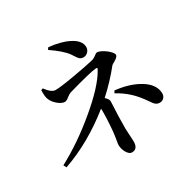

<svg xmlns="http://www.w3.org/2000/svg" viewBox="-180 -988 1229 1220"><g transform="rotate(-30 434.0 -377.5)"><path d="M451 45C480 45 494 26 494 -12C494 -18 493 -30 492 -49C490 -76 489 -95 489 -107C489 -172 491 -228 494 -277C495 -290 495 -299 495 -304C495 -316 487 -328 472 -341C527 -391 576 -443 618 -496C621 -500 629 -505 641 -511C662 -523 672 -534 672 -543C672 -567 606 -617 575 -617C570 -617 563 -614 555 -607C544 -598 532 -592 521 -589C485 -580 436 -571 373 -560C300 -547 251 -541 228 -541C208 -541 186 -558 162 -591L148 -586C147 -555 149 -532 155 -518C168 -483 213 -446 241 -446C250 -446 260 -451 272 -461C283 -470 294 -477 303 -480C418 -513 489 -530 516 -532C528 -533 530 -530 523 -518C488 -455 421 -383 321 -300C227 -221 130 -155 31 -102L42 -81C171 -126 297 -197 418 -294C419 -289 419 -280 419 -267C419 -216 413 -128 408 -100C407 -91 405 -80 403 -68C400 -55 399 -44 399 -37C399 -20 404 -2 413 15C424 35 436 45 451 45ZM762 -140C786 -140 804 -159 804 -183C804 -227 779 -265 729 -296C682 -325 623 -344 550 -352L541 -336C575 -318 605 -296 632 -271C657 -248 682 -218 707 -181C718 -164 727 -153 735 -148C742 -143 751 -140 762 -140ZM485 -632C512 -632 533 -655 533 -680C533 -713 511 -741 466 -763C429 -782 381 -794 323 -800L313 -786C366 -750 404 -717 425 -688C426 -686 428 -683 431 -679C442 -661 451 -649 456 -644C464 -636 474 -632 485 -632Z"/></g></svg>

Font: AllPunType SemiBold
Style: Regular
Weight: 600
Version: 1.0